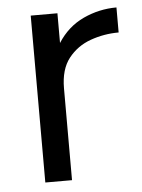

<svg xmlns="http://www.w3.org/2000/svg" viewBox="-43 -537 424 573"><g transform="rotate(-5 169.0 -251.0)"><path d="M70 0V-500H150V-411Q180 -458 227.5 -480Q275 -502 327 -502V-427Q283 -427 242.5 -412.5Q202 -398 176 -365Q150 -332 150 -275V0Z"/></g></svg>

Font: Figtree Light
Style: Regular
Weight: 400
Version: Version 2.002